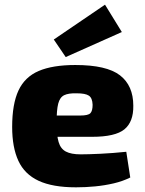

<svg xmlns="http://www.w3.org/2000/svg" viewBox="-20 -789 618 821"><path d="M302 -511Q436 -511 493 -467Q550 -423 550 -337Q551 -268 512 -236Q473 -204 374 -204H102V-295H323Q357 -295 366.5 -305Q376 -315 376 -341Q375 -370 360 -380Q345 -390 308 -390Q273 -391 254.5 -382Q236 -373 229 -346Q222 -319 222 -265Q222 -211 230.5 -182Q239 -153 261.5 -141Q284 -129 325 -129Q357 -129 409.5 -131.5Q462 -134 520 -140L537 -30Q505 -14 466.5 -5Q428 4 387 8Q346 12 305 12Q205 12 145 -16Q85 -44 58.5 -101.5Q32 -159 32 -246Q32 -344 59 -402Q86 -460 145.5 -485.5Q205 -511 302 -511ZM429 -769 501 -652 261 -545 210 -620Z"/></svg>

Font: Exo 2 ExtraBold
Style: Regular
Weight: 800
Designer: Natanael Gama
Foundry: Natanael Gama
Version: Version 2.010